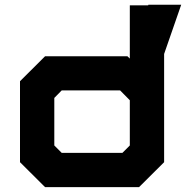

<svg xmlns="http://www.w3.org/2000/svg" viewBox="-20 -772 768 792"><path d="M553.5 0H166L62.5 -103V-437L166 -540H505.5L515.5 -530.5V-750H657V-103ZM485 -141.5 515.5 -172V-358.5L475.5 -399H234.5L204 -368V-172L234.5 -141.5ZM535 -523.5 592 -752.5H727.5L648 -523.5Z"/></svg>

Font: Tourney Expanded Black
Style: Regular
Weight: 900
Width: 7
Designer: Tyler Finck
Foundry: Etcetera Type Co
Version: Version 1.010; ttfautohint (v1.8.3)